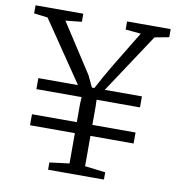

<svg xmlns="http://www.w3.org/2000/svg" viewBox="-84 -834 848 911"><g transform="rotate(10 340.0 -379.0)"><path d="M303 -47V-193H87V-246H303V-335L305 -367H87V-420H278L80 -711L14 -719V-758H244V-719L166 -711L319 -475L345 -420H357L389 -479Q412 -521 496 -658Q529 -712 529 -712L455 -719V-758H665V-719L596 -706L407 -420H586V-367H377L378 -333V-246H586V-193H378V-47L477 -35V0H208V-35Z"/></g></svg>

Font: Martel Light
Style: Regular
Weight: 300
Designer: Dan Reynolds
Foundry: Dan Reynolds
Version: Version 1.001; ttfautohint (v1.1) -l 5 -r 5 -G 72 -x 0 -D la